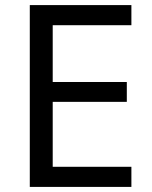

<svg xmlns="http://www.w3.org/2000/svg" viewBox="-20 -734 596 754"><path d="M496 0H97V-714H496V-635H187V-412H478V-334H187V-79H496Z"/></svg>

Font: Noto Sans Kawi
Style: Regular
Weight: 400
Designer: Fadhl Haqq
Version: Version 1.000